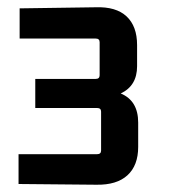

<svg xmlns="http://www.w3.org/2000/svg" viewBox="-20 -817 480 528"><path d="M245 -309 31 -311V-393H247Q258 -393 258 -403V-510Q258 -520 247 -520H77V-600H243Q254 -600 254 -610V-701Q254 -711 243 -711H34V-794L243 -797Q299 -799 328 -772Q357 -745 357 -693V-635Q357 -581 312 -560Q360 -540 360 -480V-413Q360 -362 330.5 -335Q301 -308 245 -309Z"/></svg>

Font: Kdam Thmor Pro
Style: Regular
Weight: 400
Designer: Sovichet Tep, Longdey Hak
Foundry: Anagata Design
Version: Version 1.003; ttfautohint (v1.8.4.7-5d5b)